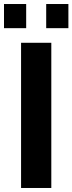

<svg xmlns="http://www.w3.org/2000/svg" viewBox="-35 -935 360 955"><path d="M305.2 -794.9H194.8V-915H305.2ZM95.2 -794.9H-15.1V-915H95.2ZM220.2 0H69.8V-722.2H220.2Z"/></svg>

Font: Perun
Style: Bold
Weight: 700
Foundry: Copyright (c) Stefan Peev, Context Ltd, 2016
Version: Version 1.0000